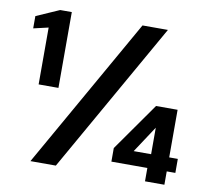

<svg xmlns="http://www.w3.org/2000/svg" viewBox="-78 -791 955 878"><g transform="rotate(10 399.5 -352.0)"><path d="M94 -352V-616L25 -600V-657L132 -704H186V-352ZM118 0 515 -700H633L236 0ZM650 0V-62H483V-125L640 -348H740V-127H780V-62H740V0ZM575 -127H656V-250Z"/></g></svg>

Font: DM Sans 11pt SemiBold
Style: Regular
Weight: 600
Version: Version 4.004;gftools[0.9.30]